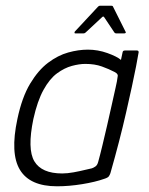

<svg xmlns="http://www.w3.org/2000/svg" viewBox="-20 -647 523 673"><path d="M180 6Q85 6 50 -51.5Q15 -109 41 -230Q57 -306 85.5 -353.5Q114 -401 148.5 -427Q183 -453 219 -463Q255 -473 288 -473Q323 -473 356.5 -461Q390 -449 404 -437L410 -465Q411 -468 413 -469Q415 -470 417 -470H460Q466 -470 466 -464Q463 -446 457 -414.5Q451 -383 442 -342Q433 -301 422 -252.5Q411 -204 397 -150Q383 -96 367 -40Q365 -34 361.5 -29Q358 -24 345 -20Q314 -9 268 -1.5Q222 6 180 6ZM198 -39Q216 -39 238 -43Q260 -47 278 -51.5Q296 -56 302 -57Q308 -59 314.5 -63.5Q321 -68 324 -79Q331 -104 339 -137.5Q347 -171 355.5 -207.5Q364 -244 371.5 -278.5Q379 -313 385 -339Q391 -365 392 -376Q394 -382 391.5 -386.5Q389 -391 381 -395Q362 -405 337 -414Q312 -423 279 -423Q258 -423 232 -416Q206 -409 180 -390Q154 -371 132.5 -332Q111 -293 97 -230Q75 -124 100.5 -81.5Q126 -39 198 -39ZM244 -530Q241 -530 241 -532Q241 -534 242 -536L324 -624Q327 -627 331 -627H370Q375 -627 376 -624L420 -536Q422 -534 420.5 -532Q419 -530 416 -530H387Q383 -530 381 -533L345 -587Q342 -591 338 -587L280 -533Q277 -530 273 -530Z"/></svg>

Font: Glory Thin Light
Style: Italic
Weight: 300
Italic angle: -12°
Version: Version 1.011